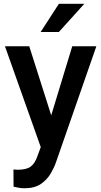

<svg xmlns="http://www.w3.org/2000/svg" viewBox="-20 -770 530 1003"><path d="M132.8 -528.3 247.6 -167.5 357.4 -528.3H483.4L271.5 80.6Q262.2 106.9 243.9 137.9Q225.6 168.9 193.1 191.2Q160.6 213.4 107.9 213.4Q92.3 213.4 77.9 210.9Q63.5 208.5 50.8 205.1L50.3 115.2Q55.7 115.7 62.7 116.2Q69.8 116.7 73.7 116.7Q117.7 116.7 140.1 100.3Q162.6 84 175.8 44.9L192.9 -1.5L5.9 -528.3ZM192.4 -603 287.6 -750H420.4L287.6 -603Z"/></svg>

Font: Vazirmatn RD UI Medium
Style: Regular
Weight: 500
Designer: Saber Rastikerdar
Foundry: Saber Rastikerdar
Version: Version 33.003